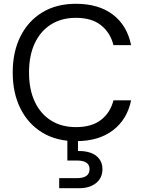

<svg xmlns="http://www.w3.org/2000/svg" viewBox="-20 -732 758 1012"><path d="M380 12Q277 12 202.5 -33.5Q128 -79 87.5 -160.5Q47 -242 47 -350Q47 -458 87.5 -539.5Q128 -621 202.5 -666.5Q277 -712 380 -712Q500 -712 575 -655Q650 -598 671 -494H578Q562 -559 513 -598.5Q464 -638 380 -638Q305 -638 249.5 -603.5Q194 -569 163.5 -504.5Q133 -440 133 -350Q133 -260 163.5 -195.5Q194 -131 249.5 -96.5Q305 -62 380 -62Q464 -62 513 -100.5Q562 -139 578 -203H671Q650 -102 575 -45Q500 12 380 12ZM292 260V207H384Q419 207 435.5 195Q452 183 452 159Q452 137 435.5 125.5Q419 114 384 114H335V-6H391V64Q429 63 458 73.5Q487 84 503.5 106Q520 128 520 160Q520 191 504.5 213.5Q489 236 461.5 248Q434 260 399 260Z"/></svg>

Font: DM Sans 18pt
Style: Regular
Weight: 400
Designer: Colophon Foundry, Jonny Pinhorn
Foundry: Colophon Foundry
Version: Version 4.004;gftools[0.9.30]